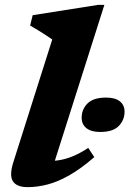

<svg xmlns="http://www.w3.org/2000/svg" viewBox="-20 -757 532 790"><path d="M195 -594.5Q186 -601 170 -611.5Q154 -622 136 -633Q118 -644 104 -652L114.5 -694.5L384 -737H409.5L187.5 -38.5L148 -96Q184.5 -92.5 216.2 -96.8Q248 -101 279 -113.8Q310 -126.5 343 -148.5L368 -110.5Q312.5 -62.5 264.8 -35.5Q217 -8.5 175 2.2Q133 13 93.5 13Q49 13 33.2 -11Q17.5 -35 35 -90ZM392 -214Q355 -214 335.5 -229.8Q316 -245.5 316 -272.5Q316 -307 340 -331.2Q364 -355.5 417 -355.5Q454 -355.5 473.2 -340Q492.5 -324.5 492.5 -297.5Q492.5 -263.5 468.8 -238.8Q445 -214 392 -214Z"/></svg>

Font: Newsreader 9pt
Style: Bold Italic
Weight: 700
Italic angle: -17°
Designer: Hugues Gentile
Foundry: Production Type
Version: Version 1.003